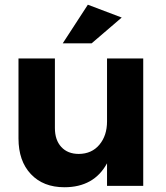

<svg xmlns="http://www.w3.org/2000/svg" viewBox="-20 -785 700 811"><path d="M58.1 -200.2V-538.1H211.9V-244.1Q211.9 -193.4 239 -164.1Q266.1 -134.8 313 -134.8Q367.7 -135.3 399.9 -173.8Q432.1 -212.4 432.1 -272V-538.1H585V0H432.1V-95.2Q377 5.9 252 5.9Q162.6 5.9 110.4 -49.6Q58.1 -105 58.1 -200.2ZM245.1 -602.1 351.1 -765.1 494.1 -710.9 367.2 -602.1Z"/></svg>

Font: Montserrat Semi Bold
Style: Regular
Weight: 600
Designer: Julieta Ulanovsky
Foundry: Julieta Ulanovsky
Version: Version 3.001;PS 003.001;hotconv 1.0.70;makeotf.lib2.5.58329